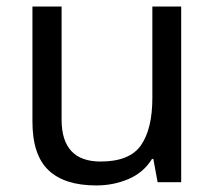

<svg xmlns="http://www.w3.org/2000/svg" viewBox="-20 -607 658 586"><path d="M533 -587V-51H461L448 -122H444Q418 -80 372 -60.5Q326 -41 274 -41Q177 -41 128 -87.5Q79 -134 79 -236V-587H168V-242Q168 -114 287 -114Q376 -114 410.5 -164Q445 -214 445 -308V-587Z"/></svg>

Font: Noto Sans Tamil UI
Style: Regular
Weight: 400
Designer: Jelle Bosma - Monotype Design Team
Foundry: Monotype Imaging Inc.
Version: Version 2.004; ttfautohint (v1.8.4.7-5d5b)